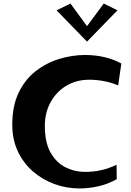

<svg xmlns="http://www.w3.org/2000/svg" viewBox="-20 -1057 738 1079"><path d="M427 2Q353 2 285 -23Q217 -48 163.5 -95Q110 -142 79.5 -208Q49 -274 49 -356Q49 -462 85 -536.5Q121 -611 181 -657.5Q241 -704 313.5 -726Q386 -748 458 -748Q516 -748 568.5 -735.5Q621 -723 662 -700L644 -577Q604 -594 562.5 -601.5Q521 -609 482 -609Q410 -609 353.5 -575.5Q297 -542 264.5 -483Q232 -424 232 -349Q232 -256 264.5 -199Q297 -142 348.5 -116.5Q400 -91 456 -91Q507 -91 550 -101Q593 -111 635 -131L636 -50Q586 -22 532.5 -10Q479 2 427 2ZM376 -1037 469 -910 563 -1037 640 -999 469 -823 298 -999Z"/></svg>

Font: Marhey SemiBold
Style: Regular
Weight: 600
Designer: Nur Syamsi & Bustanul Arifin
Foundry: Namelatype
Version: Version 1.000; ttfautohint (v1.8.4.7-5d5b)